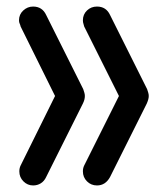

<svg xmlns="http://www.w3.org/2000/svg" viewBox="-20 -566 509 586"><path d="M276 0Q258 0 245.5 -12.5Q233 -25 233 -43Q233 -53 237 -61L343 -273L237 -485Q236 -490 234.5 -494Q233 -498 233 -504Q233 -522 245.5 -534Q258 -546 276 -546Q304 -546 316 -520L429 -294Q431 -288 432.5 -283Q434 -278 434 -273Q434 -268 432.5 -262.5Q431 -257 428 -250L316 -26Q309 -13 299 -6.5Q289 0 276 0ZM81 0Q64 0 51.5 -12.5Q39 -25 39 -43Q39 -53 43 -61L148 -273L43 -485Q42 -490 40 -494Q38 -498 38 -504Q38 -522 51 -534Q64 -546 81 -546Q109 -546 121 -520L234 -294Q236 -288 237.5 -283Q239 -278 239 -273Q239 -262 233 -250L121 -26Q115 -13 104.5 -6.5Q94 0 81 0Z"/></svg>

Font: Comfortaa Medium
Style: Regular
Weight: 500
Designer: Johan Aakerlund
Foundry: Johan Aakerlund
Version: Version 3.104; ttfautohint (v1.8.1.43-b0c9)